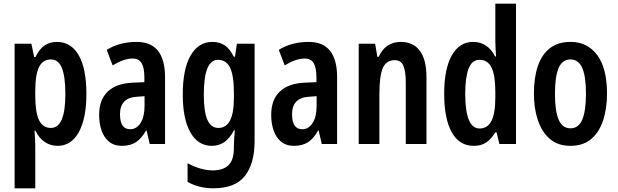

<svg xmlns="http://www.w3.org/2000/svg" viewBox="-20 -780 3346 1040"><path d="M288 -553Q365 -553 406.5 -480.5Q448 -408 448 -271Q448 -139 407 -64.5Q366 10 292 10Q254 10 223 -10.5Q192 -31 172 -72H167Q171 -16 171 13V240H59V-543H150L165 -471H172Q195 -517 223 -535Q251 -553 288 -553ZM256 -458Q212 -458 191.5 -417Q171 -376 171 -286V-262Q171 -171 191.5 -129Q212 -87 256 -87Q334 -87 334 -270Q334 -364 315.5 -411Q297 -458 256 -458Z M720 -553Q798 -553 836 -504.5Q874 -456 874 -362V0H791L774 -73H771Q748 -31 717.5 -10.5Q687 10 641 10Q597 10 569.5 -13.5Q542 -37 529.5 -75Q517 -113 517 -157Q517 -240 563.5 -284Q610 -328 697 -332L762 -335V-362Q762 -413 747 -438Q732 -463 698 -463Q652 -463 590 -426L558 -510Q628 -553 720 -553ZM722 -256Q630 -251 630 -161Q630 -80 685 -80Q720 -80 741.5 -114Q763 -148 763 -207V-259Z M1130 -553Q1169 -553 1196.5 -535Q1224 -517 1246 -473H1253L1263 -543H1359V-15Q1359 107 1306 173.5Q1253 240 1136 240Q1057 240 996 205V104Q1068 143 1133 143Q1188 143 1217.5 115Q1247 87 1247 20V8Q1247 -9 1248.5 -31Q1250 -53 1252 -74H1247Q1205 10 1127 10Q1053 10 1011.5 -62.5Q970 -135 970 -268Q970 -406 1012.5 -479.5Q1055 -553 1130 -553ZM1160 -456Q1084 -456 1084 -267Q1084 -174 1103.5 -130.5Q1123 -87 1163 -87Q1247 -87 1247 -249V-276Q1247 -370 1226.5 -413Q1206 -456 1160 -456Z M1652 -553Q1730 -553 1768 -504.5Q1806 -456 1806 -362V0H1723L1706 -73H1703Q1680 -31 1649.5 -10.5Q1619 10 1573 10Q1529 10 1501.5 -13.5Q1474 -37 1461.5 -75Q1449 -113 1449 -157Q1449 -240 1495.5 -284Q1542 -328 1629 -332L1694 -335V-362Q1694 -413 1679 -438Q1664 -463 1630 -463Q1584 -463 1522 -426L1490 -510Q1560 -553 1652 -553ZM1654 -256Q1562 -251 1562 -161Q1562 -80 1617 -80Q1652 -80 1673.5 -114Q1695 -148 1695 -207V-259Z M2151 -553Q2218 -553 2254 -505Q2290 -457 2290 -363V0H2178V-333Q2178 -393 2165 -423.5Q2152 -454 2118 -454Q2072 -454 2053.5 -411.5Q2035 -369 2035 -269V0H1923V-543H2012L2024 -472H2031Q2068 -553 2151 -553Z M2546 10Q2468 10 2427 -63.5Q2386 -137 2386 -272Q2386 -406 2427 -479.5Q2468 -553 2543 -553Q2621 -553 2662 -474H2667Q2665 -502 2664 -523Q2663 -544 2663 -559V-760H2775V0H2685L2670 -63H2663Q2640 -26 2613 -8Q2586 10 2546 10ZM2578 -84Q2621 -84 2642 -125Q2663 -166 2663 -252V-283Q2663 -372 2642.5 -414Q2622 -456 2577 -456Q2537 -456 2518.5 -409Q2500 -362 2500 -272Q2500 -84 2578 -84Z M3268 -273Q3268 -194 3247.5 -130Q3227 -66 3183.5 -28Q3140 10 3069 10Q3002 10 2958.5 -27.5Q2915 -65 2893.5 -129Q2872 -193 2872 -273Q2872 -358 2893 -421Q2914 -484 2958 -518.5Q3002 -553 3071 -553Q3162 -553 3215 -481.5Q3268 -410 3268 -273ZM2986 -271Q2986 -179 3006 -132Q3026 -85 3070 -85Q3114 -85 3134 -132Q3154 -179 3154 -273Q3154 -365 3134 -411.5Q3114 -458 3070 -458Q3026 -458 3006 -412Q2986 -366 2986 -271Z"/></svg>

Font: Noto Sans Devanagari UI ExtraCondensed SemiBold
Style: Regular
Weight: 600
Width: 2
Designer: Jelle Bosma - Monotype Design Team
Foundry: Monotype Imaging Inc.
Version: Version 2.004; ttfautohint (v1.8.4.7-5d5b)